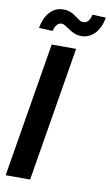

<svg xmlns="http://www.w3.org/2000/svg" viewBox="-100 -972 588 1022"><g transform="rotate(10 193.5 -461.0)"><path d="M259.8 -727.5 139.6 0H7.3L127.9 -727.5ZM276.4 -799.3Q253.9 -799.3 237.1 -806.4Q220.2 -813.5 206.8 -822.8Q193.4 -832 182.1 -839.1Q170.9 -846.2 161.1 -846.2Q145 -846.2 134.5 -832.5Q124 -818.8 120.1 -799.8L45.9 -803.2Q56.2 -859.9 85.7 -891.1Q115.2 -922.4 156.7 -922.4Q180.2 -922.4 196.5 -915.3Q212.9 -908.2 225.8 -898.4Q238.8 -888.7 249.8 -881.6Q260.7 -874.5 272.5 -874.5Q289.1 -874.5 299.1 -887Q309.1 -899.4 314.5 -921.9L387.2 -918.5Q376.5 -861.3 346.4 -830.6Q316.4 -799.8 276.4 -799.3Z"/></g></svg>

Font: Inter Tight SemiBold
Style: Italic
Weight: 600
Italic angle: -9.39999°
Designer: Rasmus Andersson
Foundry: rsms
Version: Version 3.004